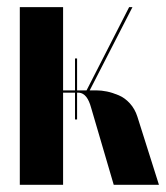

<svg xmlns="http://www.w3.org/2000/svg" viewBox="-20 -515 463 535"><path d="M296.9 0 233.9 -214.8Q223.1 -254.9 200.2 -256.8H194.8V-182.1H189V-256.8H155.8V0H35.2V-495.1H155.8V-263.2H189V-352.1H194.8V-263.2H221.2L339.8 -495.1H349.1L230 -263.2H248Q262.7 -263.2 278.1 -260Q293.5 -256.8 310.8 -249.5Q328.1 -242.2 342 -226.8Q356 -211.4 362.8 -189.9L422.9 0Z"/></svg>

Font: Moniqa Black Display
Style: Regular
Weight: 900
Designer: Rajesh Rajput
Foundry: Rajesh Rajput
Version: Version 1.000